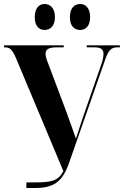

<svg xmlns="http://www.w3.org/2000/svg" viewBox="-20 -941 620 961"><path d="M382 -791C406 -791 431 -808 431 -855C431 -903 406 -921 382 -921C354 -921 330 -903 330 -855C330 -808 354 -791 382 -791ZM203 -791C229 -791 255 -808 255 -855C255 -903 229 -921 203 -921C178 -921 154 -903 154 -855C154 -808 178 -791 203 -791ZM112 0H154C252 0 294 -32 328 -132L507 -644C523 -690 537 -704 567 -704H580V-714H414V-704H451C485 -704 498 -695 498 -671C498 -657 494 -636 484 -610L391 -342C381 -311 371 -282 360 -247C344 -292 330 -334 313 -379L222 -621C213 -643 208 -659 208 -671C208 -695 225 -704 265 -704H299V-714H0V-704H5C31 -704 42 -691 60 -650L297 -85C272 -34 234 -28 151 -28H112Z"/></svg>

Font: Noto Serif Display ExtraCondensed ExtraBold
Style: Regular
Weight: 800
Width: 2
Designer: Monotype Design Team
Foundry: Monotype Imaging Inc.
Version: Version 2.009